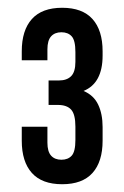

<svg xmlns="http://www.w3.org/2000/svg" viewBox="-20 -820 320 494"><path d="M174 -494Q174 -526 163 -538Q152 -550 129 -550H105V-613H132Q152 -613 163 -624Q174 -635 174 -661V-686Q174 -716 164.5 -726.5Q155 -737 138 -737Q121 -737 111.5 -726.5Q102 -716 102 -693V-665H36V-688Q36 -742 62 -771Q88 -800 140 -800Q192 -800 218 -771Q244 -742 244 -688V-677Q244 -606 195 -586Q221 -575 232.5 -551Q244 -527 244 -493V-458Q244 -404 218 -375Q192 -346 140 -346Q88 -346 62 -375Q36 -404 36 -458V-494H102V-453Q102 -430 111.5 -419.5Q121 -409 138 -409Q155 -409 164.5 -419.5Q174 -430 174 -460Z"/></svg>

Font: BebasNeueW03-Regular
Style: Regular
Weight: 400
Designer: Ryoichi Tsunekawa
Foundry: Ryoichi Tsunekawa
Version: Version 1.30